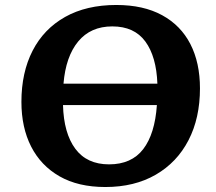

<svg xmlns="http://www.w3.org/2000/svg" viewBox="-20 -736 867 771"><path d="M66 -327Q66 -445 111 -532.5Q156 -620 241.5 -668Q327 -716 447 -716Q556 -716 631 -675Q706 -634 744.5 -559Q783 -484 783 -381Q783 -262 737 -173Q691 -84 605.5 -34.5Q520 15 403 15Q294 15 219 -28Q144 -71 105 -147.5Q66 -224 66 -327ZM431 -630Q344 -630 294 -569.5Q244 -509 235 -400H612Q608 -509 563.5 -569.5Q519 -630 431 -630ZM418 -76Q508 -76 555 -137Q602 -198 610 -314H233Q236 -201 282.5 -138.5Q329 -76 418 -76Z"/></svg>

Font: Literata 7pt
Style: Bold Italic
Weight: 700
Italic angle: -2°
Designer: Latin by Veronika Burian and Jose Scaglione. Greek by Irene Vlachou. Cyrillic by Vera Evstafieva
Foundry: TypeTogether
Version: Version 3.002